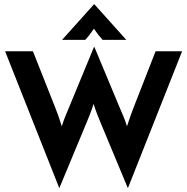

<svg xmlns="http://www.w3.org/2000/svg" viewBox="-20 -868 887 910"><path d="M260.4 22.2 4.2 -625H136.1L241.7 -358.3Q249.3 -339.6 256.6 -319.1Q263.9 -298.6 272.9 -269.4Q281.9 -298.6 290.6 -319.1Q299.3 -339.6 306.9 -358.3L425.7 -645.8H427.1L547.2 -358.3Q554.9 -339.6 563.9 -319.1Q572.9 -298.6 581.9 -269.4Q591 -298.6 598.6 -319.1Q606.2 -339.6 613.2 -358.3L717.4 -625H843.1L586.8 22.2H585.4L456.9 -286.1Q449.3 -304.9 441 -325.7Q432.6 -346.5 423.6 -375.7Q414.6 -346.5 406.2 -326Q397.9 -305.6 390.3 -286.8L261.8 22.2ZM274.3 -679.2 425.7 -847.9H427.1L578.5 -679.2H466Q454.9 -691.7 445.1 -704.2Q435.4 -716.7 425 -731.9Q414.6 -716.7 405.2 -704.2Q395.8 -691.7 384 -679.2Z"/></svg>

Font: Afacad Flux
Style: Regular
Weight: 400
Designer: Kristian Moeller
Foundry: Dicotype
Version: Version 1.100